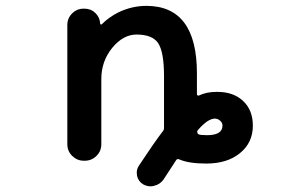

<svg xmlns="http://www.w3.org/2000/svg" viewBox="-20 -577 1040 667"><path d="M477.5 63.5Q460.9 53.7 456.1 34.2Q455.1 28.3 455.1 22.5Q455.1 9.8 462.9 -2Q513.7 -79.1 544.9 -120.1Q549.8 -125 549.8 -132.8V-312.5Q549.8 -398.4 528.3 -428.7Q507.8 -457 454.1 -457Q408.2 -457 370.1 -411.1Q332 -364.3 332 -302.7V-76.2Q332 -51.8 314.9 -35.2Q297.9 -18.6 274.4 -18.6H271.5Q248 -18.6 231 -35.2Q213.9 -51.8 213.9 -76.2V-490.2Q213.9 -513.7 230.5 -530.3Q247.1 -546.9 270.5 -546.9H273.4Q295.9 -546.9 311.5 -531.7Q327.1 -516.6 328.1 -494.1Q328.1 -493.2 330.1 -492.2Q332 -491.2 333 -492.2Q358.4 -517.6 391.6 -534.2Q438.5 -556.6 488.3 -556.6Q664.1 -556.6 664.1 -322.3V-249Q664.1 -247.1 666.5 -245.6Q668.9 -244.1 670.9 -245.1Q697.3 -257.8 731.4 -257.8Q733.4 -257.8 735.4 -257.8Q791 -257.8 824.7 -226.1Q858.4 -194.3 858.4 -140.6Q858.4 -81.1 813.5 -44.9Q769.5 -8.8 696.3 -8.8Q635.7 -8.8 602.5 -23.4Q595.7 -26.4 591.8 -20.5Q564.5 20.5 547.9 46.9Q536.1 63.5 515.6 68.4Q509.8 70.3 502.9 70.3Q490.2 70.3 477.5 63.5ZM669.9 -127.9Q665 -123 665 -119.1Q665 -117.2 666 -115.2Q667 -111.3 669.9 -110.4Q675.8 -107.4 699.2 -107.4Q752.9 -107.4 752.9 -140.6Q752.9 -150.4 745.1 -157.2Q737.3 -165 725.6 -165Q702.1 -164.1 669.9 -127.9Z"/></svg>

Font: Rounded Mgen+ 1mn medium
Style: Regular
Weight: 500
Designer: [Source Han Sans]
Ryoko NISHIZUKA  (kana & ideographs); Paul D. Hunt (Latin, Greek & Cyrillic); Wenlong ZHANG  (bopomofo
Version: Version 1.059.20150602